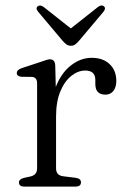

<svg xmlns="http://www.w3.org/2000/svg" viewBox="-20 -689 466 709"><path d="M184 -447 186 -368Q206 -419.5 242 -447.5Q278 -475.5 318.5 -475.5Q360.5 -475.5 385 -452Q409.5 -428.5 409.5 -390.5Q409.5 -366.5 398.5 -353Q387.5 -339.5 369.5 -339.5Q332 -339.5 332 -379V-394Q332 -428.5 294.5 -428.5Q268.5 -428.5 243.8 -409.2Q219 -390 203 -352Q187 -314 187 -258V-67.5Q187 -41 214 -38L259 -32.5Q279 -30 279 -15.5Q279 0 258.5 0H70Q50 0 50 -15.5Q50 -27 68 -32L93 -37.5Q117 -43 117 -67.5V-381Q117 -403.5 98.5 -405L58.5 -405.5Q42 -407.5 42 -419.5Q42 -431 60.5 -437.5L129 -460Q141.5 -464.5 150.2 -467.2Q159 -470 164.5 -470Q183 -470 184 -447ZM271.5 -538Q264 -529.5 257.5 -524.8Q251 -520 242 -520Q232.5 -520 225.8 -524.8Q219 -529.5 211.5 -538L121 -645.5Q110 -658.5 119.5 -666Q128.5 -672.5 141.5 -663L241.5 -584L341.5 -663Q354.5 -673 363.5 -666Q372.5 -658.5 362 -645.5Z"/></svg>

Font: Fraunces 9pt S050 Light
Style: Regular
Weight: 300
Version: Version 1.000; ttfautohint (v1.8.3)